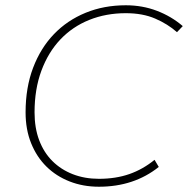

<svg xmlns="http://www.w3.org/2000/svg" viewBox="-20 -698 713 728"><path d="M355 10Q295 10 244 -10Q193 -30 156 -66.5Q119 -103 98 -155Q77 -207 77 -272Q77 -366 105.5 -441Q134 -516 184.5 -568.5Q235 -621 304.5 -649.5Q374 -678 457 -678Q520 -678 575 -657Q630 -636 673 -599L651 -576Q616 -607 568.5 -627.5Q521 -648 457 -648Q382 -648 318.5 -622.5Q255 -597 209 -548.5Q163 -500 137 -430Q111 -360 111 -272Q111 -213 128.5 -166.5Q146 -120 178.5 -87.5Q211 -55 256 -37.5Q301 -20 355 -20Q419 -20 470.5 -38Q522 -56 566 -92L582 -65Q488 10 355 10Z"/></svg>

Font: Celebes Thin
Style: Italic
Weight: 250
Italic angle: -10°
Designer: Anugrah Pasau
Foundry: Lafontype
Version: Version 1.000; ttfautohint (v1.8.4)